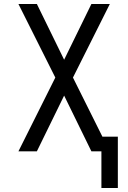

<svg xmlns="http://www.w3.org/2000/svg" viewBox="-20 -755 640 958"><path d="M486 183V0H436L300 -278L164 0H72L256 -368L72 -735H164L300 -457L436 -735H528L344 -368L491 -73H568V183Z"/></svg>

Font: R Plex Mono
Style: Regular
Weight: 400
Monospace: yes
Designer: Belleve Invis
Foundry: Belleve Invis
Version: Version 31.8.0